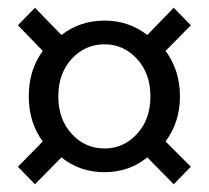

<svg xmlns="http://www.w3.org/2000/svg" viewBox="-20 -577 537 494"><path d="M26 -148 90 -213Q54 -262 54 -329Q54 -397 90 -446L26 -512L70 -557L138 -487Q186 -524 249 -524Q311 -524 359 -487L427 -557L471 -512L406 -446Q443 -396 443 -329Q443 -263 406 -213L471 -148L427 -103L359 -172Q312 -134 249 -134Q185 -134 138 -172L70 -103ZM249 -195Q298 -195 332.5 -232.5Q367 -270 367 -329Q367 -388 332.5 -425.5Q298 -463 249 -463Q199 -463 164.5 -425.5Q130 -388 130 -329Q130 -270 164.5 -232.5Q199 -195 249 -195Z"/></svg>

Font: RibengUni
Style: Regular
Weight: 400
Designer: (1) Dr. Andrew Glass (Senior Program Manager at Microsoft Corporation)
(2) Bivuti Chakma (Chakma Font Designer & Keyboar
Foundry: Bivuti Chakma
Version: Version 2.2022; Updated on: 03 June 2022; Friday